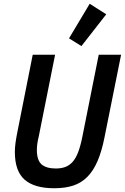

<svg xmlns="http://www.w3.org/2000/svg" viewBox="-20 -989 664 1021"><path d="M273 -698 186 -263Q181 -243 178.5 -225Q176 -207 176 -192Q176 -137 201 -115Q226 -93 277 -93Q305 -93 327 -101Q349 -109 366 -128Q383 -147 395.5 -179.5Q408 -212 418 -262L505 -698H624L536 -260Q521 -184 498.5 -132Q476 -80 444 -48Q412 -16 369 -2Q326 12 268 12Q163 12 111 -33.5Q59 -79 59 -181Q59 -204 62.5 -229.5Q66 -255 72 -285L154 -698ZM413 -744 347 -785 457 -969 545 -913Z"/></svg>

Font: IBM Plex Sans Condensed SemiBold
Style: Italic
Weight: 600
Width: 3
Italic angle: -11°
Designer: Mike Abbink, Paul van der Laan, Pieter van Rosmalen
Foundry: Bold Monday
Version: Version 1.3